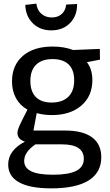

<svg xmlns="http://www.w3.org/2000/svg" viewBox="-20 -796 604 1056"><path d="M338 -78Q436 -78 486.5 -40.5Q537 -3 537 69Q537 153 467.5 196.5Q398 240 262 240Q144 240 84.5 206.5Q25 173 25 109Q25 31 117 -17Q76 -30 76 -65Q76 -79 85.5 -101Q95 -123 131 -193Q90 -216 68 -256Q46 -296 46 -348Q46 -437 105.5 -488.5Q165 -540 270 -540Q333 -540 382 -521L529 -527L530 -468L458 -454Q488 -415 488 -356Q488 -267 427 -215Q366 -163 265 -163Q221 -163 182 -174L164 -78ZM147 -351Q147 -293 177 -262.5Q207 -232 264 -232Q323 -232 355.5 -263.5Q388 -295 388 -354Q388 -412 357.5 -441.5Q327 -471 269 -471Q210 -471 178.5 -440Q147 -409 147 -351ZM441 77Q441 38 411 18Q381 -2 322 -2H175Q113 40 113 89Q113 127 151.5 146Q190 165 271 165Q358 165 399.5 143.5Q441 122 441 77ZM119 -769 180 -776Q184 -741 207 -720.5Q230 -700 265 -700Q299 -700 320 -719.5Q341 -739 344 -771L404 -774Q405 -710 365.5 -669.5Q326 -629 262 -629Q200 -629 160.5 -668Q121 -707 119 -769Z"/></svg>

Font: Bitter Pro Medium
Style: Regular
Weight: 500
Designer: Sol Matas, and Bitter project Authors
Foundry: Sol Matas
Version: Version 1.010